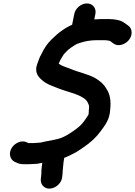

<svg xmlns="http://www.w3.org/2000/svg" viewBox="-20 -830 787 1118"><path d="M412.5 -749 400 -686C375.9 -675.1 356.5 -663.9 336.6 -649C317.7 -636.7 297.6 -616.5 281 -601C258.1 -579.9 235.9 -547.5 222.2 -517L212.6 -499C207 -486 202.6 -473.1 197.8 -460C174.4 -399.8 213.8 -370.8 243.7 -349C265.4 -334.7 294.7 -326.4 320.9 -315C372.2 -294.2 444.2 -282.6 480.5 -248L486.9 -240C493.1 -227.9 502.2 -216.5 497.7 -194C497.7 -187.3 497.3 -180.3 496.5 -173C495.9 -169.7 495.6 -166.7 495.7 -164C494.9 -163.3 494.4 -162.3 494.1 -161C487.2 -149 478 -135.6 470 -125C454.4 -102.8 433.7 -85.8 412.7 -71C384.3 -51 353.7 -30.4 317.2 -21C291.7 -15.4 269.9 -9.7 243.2 -6C230.3 -3.4 218.6 1 205.8 1C201 1.7 195.9 2 190.6 2C185.8 2.7 180.7 3 175.4 3H144.4L137.2 -1C103.8 -16.9 66 4.2 49.7 29C26 65.2 41.6 99.2 62.8 111L72 115C85.2 122.3 99.2 126 113.8 126H150.8C158.2 126 165.6 125.7 173 125C190.6 125 203.5 123.2 220.2 119C221.6 119 223.6 118.7 226.4 118L225.6 122C223.5 137.8 219.8 169 220.9 181C219.9 185.7 219.3 192 219.1 200L217.5 213C216.2 229.7 221.1 243.5 232.2 254.5C267.7 289.6 337.9 252.7 342.1 200L343.7 187C344.9 177.7 345.4 170 345.3 164C346.4 158.4 348 125.4 350 115C351 107 351.8 101 352.6 97L354.2 89C357.2 87.7 359.7 86.7 361.8 86C383.4 77.5 401.5 67.3 421.6 57C440.1 46.1 455.2 35 472.9 23C508.5 -1.1 540.4 -30.8 566.2 -66C584.4 -90.7 609.6 -123.1 616.7 -159C619 -167 620.5 -176 621.1 -186C628.1 -246.1 620.6 -283.5 596.5 -318C582.8 -342 562.7 -357.3 538.5 -373C494.7 -398.9 437.1 -408.6 387.8 -430C365.8 -438.9 338.1 -446.3 321.6 -459C325.5 -466.2 328.7 -473.6 332.2 -482L338.2 -492C342.1 -498 346.6 -505.3 351.6 -514C361.6 -525.5 377.9 -542.4 391 -551C409.7 -562.8 421.2 -573.9 444.8 -580C474.3 -590 507 -596 543 -596H590C602 -596 607.1 -594.3 618.2 -592H620.2C623.1 -590 626.6 -587.3 630.6 -584L640.2 -577C667.1 -556.3 707.6 -570.5 728.8 -595C755.4 -625.7 749.5 -664.6 727.8 -680L718.2 -687C711.8 -691.7 706.5 -695.3 702.3 -698C683.9 -712.2 648.2 -719 613.5 -719H567.5C553.9 -719 540.4 -717 529.1 -717L535.5 -749C542.2 -782.3 519.7 -810 486.2 -810C452.7 -810 419.2 -782.3 412.5 -749Z"/></svg>

Font: Smoothie
Style: It
Weight: 400
Foundry: Cannot Into Space Fonts
Version: Version 0.8